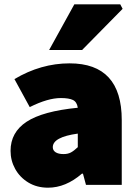

<svg xmlns="http://www.w3.org/2000/svg" viewBox="-20 -858 634 891"><path d="M29 -158Q29 -244 103.5 -293Q178 -342 341 -358Q337 -385 318.5 -394Q300 -403 262 -403Q202 -403 118 -361L47 -491Q170 -564 303 -564Q545 -564 545 -301V0H379L365 -52H360Q285 13 203 13Q151 13 111.5 -11Q72 -35 50.5 -74Q29 -113 29 -158ZM341 -175V-238Q225 -222 225 -175Q225 -160 238 -151.5Q251 -143 275 -143Q295 -143 309 -150.5Q323 -158 341 -175ZM325 -838H538L549 -817L361 -626H208Z"/></svg>

Font: Nebula Sans Black
Style: Regular
Weight: 900
Designer: Paul D. Hunt for Adobe (as Source Sans)
Foundry: Nebula Entertainment & Broadcasting LLC
Version: Version 1.010